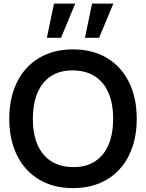

<svg xmlns="http://www.w3.org/2000/svg" viewBox="-20 -1002 790 1038"><path d="M374.7 15Q268.4 15 190.5 -31.8Q112.6 -78.7 71.3 -163.6Q30 -248.5 30 -360Q30 -471.5 71.3 -556.4Q112.6 -641.3 190.5 -688.2Q268.4 -735 374.7 -735Q480.9 -735 558.8 -688.2Q636.8 -641.3 678 -556.4Q719.3 -471.5 719.3 -360Q719.3 -248.5 678 -163.6Q636.8 -78.7 558.8 -31.8Q480.9 15 374.7 15ZM374.7 -98.7Q445.6 -97.8 494.3 -130Q543 -162.2 567.4 -221.2Q591.8 -280.2 591.8 -360Q591.8 -439.4 567.4 -498Q543 -556.5 494.5 -588.5Q446 -620.5 374.7 -621.3Q303.8 -622.2 255.1 -590Q206.4 -557.8 182 -498.8Q157.7 -439.9 157.5 -360Q157.3 -280.7 181.8 -222.1Q206.2 -163.5 254.8 -131.5Q303.3 -99.5 374.7 -98.7ZM477.7 -982.5 439.2 -797.5H515.6L592.8 -982.5ZM271.8 -982.5 233.4 -797.5H309.8L386.9 -982.5Z"/></svg>

Font: Hauora
Style: Regular
Weight: 400
Designer: Wayne Shih
Foundry: WCYS
Version: Version 1.001